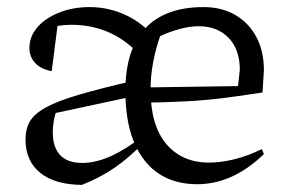

<svg xmlns="http://www.w3.org/2000/svg" viewBox="-20 -512 810 542"><path d="M537 8Q440 8 387 -60.5Q334 -129 334 -255Q334 -372 390 -432Q446 -492 555 -492Q606 -492 644.5 -469.5Q683 -447 704 -407Q725 -367 725 -314L721 -251Q664 -242 613 -235.5Q562 -229 506.5 -226Q451 -223 377 -222L378 -265L652 -269L657 -315Q657 -372 625.5 -405Q594 -438 540 -438Q517 -438 488.5 -430.5Q460 -423 432 -410Q420 -376 412.5 -337Q405 -298 405 -259Q405 -158 449.5 -105.5Q494 -53 570 -53Q602 -53 640 -62Q678 -71 719 -91L725 -77Q637 8 537 8ZM211 10Q134 9 93 -24.5Q52 -58 52 -119Q52 -148 64.5 -169.5Q77 -191 110 -209Q143 -227 202.5 -244.5Q262 -262 357 -284L356 -240L137 -193Q133 -179 131 -165.5Q129 -152 129 -139Q129 -96 150 -74Q171 -52 212 -52Q250 -52 292.5 -71Q335 -90 382 -127L384 -108Q345 -67 303.5 -38.5Q262 -10 211 10ZM363 -369Q288 -442 181 -442Q144 -442 105 -430L144 -452L126 -311Q95 -317 79 -334.5Q63 -352 63 -376Q63 -409 85.5 -435Q108 -461 147 -476.5Q186 -492 233 -492Q287 -492 336 -469Q385 -446 421 -401Z"/></svg>

Font: Piazzolla 24pt
Style: Regular
Weight: 400
Designer: Juan Pablo del Peral
Foundry: Huerta Tipografica
Version: Version 2.005